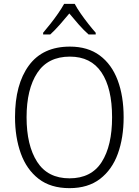

<svg xmlns="http://www.w3.org/2000/svg" viewBox="-20 -967 721 997"><path d="M622 -358Q622 -252 592 -169Q562 -86 499.5 -38Q437 10 341 10Q243 10 180.5 -38.5Q118 -87 88 -170.5Q58 -254 58 -359Q58 -529 130 -627Q202 -725 343 -725Q436 -725 498 -679Q560 -633 591 -550.5Q622 -468 622 -358ZM118 -358Q118 -212 173 -126.5Q228 -41 341 -41Q454 -41 508 -125.5Q562 -210 562 -358Q562 -509 507 -591Q452 -673 343 -673Q229 -673 173.5 -588.5Q118 -504 118 -358ZM368 -947Q380 -924 399.5 -896Q419 -868 440 -841.5Q461 -815 477 -797V-788H440Q415 -810 389 -839.5Q363 -869 340 -897Q317 -869 291 -839.5Q265 -810 241 -788H204V-797Q221 -817 242 -843.5Q263 -870 282 -897.5Q301 -925 313 -947Z"/></svg>

Font: Noto Sans Kannada SemiCondensed Light
Style: Regular
Weight: 300
Width: 4
Designer: Jelle Bosma - Monotype Design Team
Foundry: Monotype Imaging Inc.
Version: Version 2.005; ttfautohint (v1.8.4.7-5d5b)